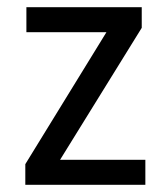

<svg xmlns="http://www.w3.org/2000/svg" viewBox="-20 -511 458 531"><path d="M50 0V-57L291 -449L293 -422H53V-491H372V-434L130 -43L128 -69H382V0Z"/></svg>

Font: Nunito Sans 10pt Condensed Medium
Style: Regular
Weight: 500
Width: 3
Designer: Vernon Adams
Foundry: Vernon Adams
Version: Version 3.101;gftools[0.9.27]